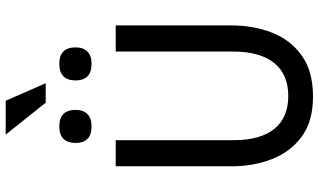

<svg xmlns="http://www.w3.org/2000/svg" viewBox="-248 -888 1146 691"><g transform="rotate(-90 325.5 -543.0)"><path d="M308 -1096 371 -952H301L186 -1096ZM156 -844Q156 -903 216 -903Q275 -903 275 -844Q275 -817 260 -802Q245 -787 216 -787Q185 -787 170.5 -802Q156 -817 156 -844ZM381 -844Q381 -903 441 -903Q500 -903 500 -844Q500 -817 485 -802Q470 -787 441 -787Q410 -787 395.5 -802Q381 -817 381 -844ZM72 -283V-700H166V-275Q166 -180 206.5 -129.5Q247 -79 325 -79Q403 -79 444 -130Q485 -181 485 -279V-700H579V-283Q579 -204 553 -137.5Q527 -71 470.5 -30.5Q414 10 323 10Q234 10 179 -30.5Q124 -71 98 -137.5Q72 -204 72 -283Z"/></g></svg>

Font: Haskoy Medium
Style: Regular
Weight: 500
Designer: Ertekin Erdin
Foundry: Ertekin Erdin
Version: Version 1.500; ttfautohint (v1.8.3)